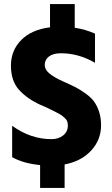

<svg xmlns="http://www.w3.org/2000/svg" viewBox="-20 -810 554 948"><path d="M299 118H178V5Q95 -3 40 -34V-189Q131 -123 234 -123Q269 -123 292 -141.5Q315 -160 315 -190Q315 -212 304 -223Q293 -234 285.5 -239.5Q278 -245 263.5 -252.5Q249 -260 239 -265Q208 -281 178 -293Q113 -323 73.5 -367Q34 -411 34 -486Q34 -561 85 -612.5Q136 -664 227 -675V-790H349V-673Q402 -665 449 -644V-500Q368 -547 281 -547Q242 -547 221.5 -531Q201 -515 201 -490Q201 -465 226 -445.5Q251 -426 291.5 -408Q332 -390 352.5 -379.5Q373 -369 399.5 -350.5Q426 -332 442 -312Q479 -262 479 -191Q479 -120 430.5 -67Q382 -14 299 2Z"/></svg>

Font: Hind Kochi
Style: Bold
Weight: 700
Designer: Dhruvi Tolia
Foundry: Indian Type Foundry
Version: Version 0.702;PS 1.0;hotconv 1.0.81;makeotf.lib2.5.63406